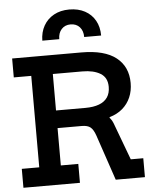

<svg xmlns="http://www.w3.org/2000/svg" viewBox="-64 -1063 901 1117"><g transform="rotate(-5 386.5 -505.0)"><path d="M554.5 -843H455.5Q455.5 -879.5 435.8 -901.2Q416 -923 382.5 -923Q350 -923 330 -901.2Q310 -879.5 310 -843H211Q211.5 -892.5 232.8 -930Q254 -967.5 292.5 -988.8Q331 -1010 382.5 -1010Q435 -1010 473.8 -989Q512.5 -968 533.5 -930.5Q554.5 -893 554.5 -843ZM476.5 -407Q511 -400 541 -379.5Q571 -359 582 -329L663.5 -110.5H736.5V0H566L476 -266Q464 -301 447 -314.8Q430 -328.5 396.5 -328.5H349.5ZM296.5 -644.5V-755H431.5Q566 -755 633.8 -701.8Q701.5 -648.5 701.5 -553Q701.5 -507 685.2 -469.5Q669 -432 638 -405.2Q607 -378.5 562 -365.5V-348.5L428 -328.5H229.5V-431.5H426.5Q474 -431.5 506.5 -443.8Q539 -456 555.8 -480.5Q572.5 -505 572.5 -542Q572.5 -596 532.8 -620.2Q493 -644.5 427.5 -644.5ZM27 -644.5V-755H356.5V-644.5H255V-110.5H357V0H27V-110.5H129V-644.5Z"/></g></svg>

Font: Hepta Slab ExtraLight SemiBold
Style: Regular
Weight: 600
Version: Version 1.102